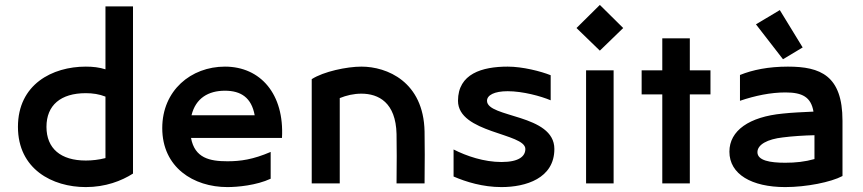

<svg xmlns="http://www.w3.org/2000/svg" viewBox="-20 -746 3510 781"><path d="M409 -720V-464C384 -472 358 -475 329 -475C193 -475 53 -403 53 -230C53 -58 193 15 329 15C409 15 474 -10 521 -40V-720ZM169 -230C169 -318 227 -367 329 -367C357 -367 384 -363 409 -353V-103C382 -96 354 -93 329 -93C227 -93 169 -142 169 -230Z M640 -225C640 -65 767 15 905 15C946 15 1023 8 1081 -19V-128C1009 -97 958 -90 905 -90C833 -90 772 -103 757 -185H1127C1137 -363 1040 -475 895 -475C757 -475 640 -378 640 -225ZM759 -277C776 -347 828 -377 895 -377C960 -377 1003 -349 1016 -277Z M1248 -424V0H1362V-347C1389 -358 1419 -365 1450 -365C1520 -365 1590 -329 1593 -201C1594 -148 1594 -83 1593 0H1707C1708 -83 1708 -158 1707 -211C1703 -414 1554 -475 1450 -475C1391 -475 1296 -455 1248 -424Z M2220 -338V-440C2180 -456 2106 -475 2045 -475C1941 -475 1843 -446 1843 -336C1843 -204 2117 -205 2117 -140C2117 -111 2092 -87 2020 -87C1949 -87 1878 -111 1825 -138V-28C1876 -6 1944 15 2020 15C2118 15 2235 -20 2235 -140C2235 -283 1961 -266 1961 -336C1961 -359 1991 -375 2045 -375C2106 -375 2180 -355 2220 -338Z M2364 -460V0H2476V-460ZM2325 -632 2420 -540 2515 -632 2420 -726Z M2674 -590V-460H2590V-362H2674V0H2786V-362H2870V-460H2786V-590Z M3152 -705 3055 -647 3165 -505 3245 -553ZM2947 -129C2947 -37 3038 15 3174 15C3260 15 3360 -5 3407 -30V-255C3407 -439 3317 -475 3185 -475C3106 -475 3042 -462 2990 -441V-336C3052 -357 3115 -370 3175 -370C3244 -370 3279 -351 3289 -292C3247 -290 3200 -288 3164 -284C3028 -271 2947 -215 2947 -129ZM3061 -127C3061 -158 3102 -180 3164 -187C3202 -192 3250 -195 3293 -196V-99C3254 -88 3216 -84 3174 -84C3112 -84 3061 -93 3061 -127Z"/></svg>

Font: KT Kiyosuna Sans Bold
Style: Regular
Weight: 700
Designer: [Zen Kaku Gothic] Yoshimichi Ohira
Version: Version 1.010;Glyphs 3.1.2 (3151)